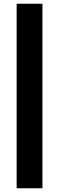

<svg xmlns="http://www.w3.org/2000/svg" viewBox="-20 -846 316 1027"><path d="M207 161V-826H69V161Z"/></svg>

Font: United Sans Black
Style: Regular
Weight: 900
Designer: Pablo Impallari, Rodrigo Fuenzalida (Modified by Dan O. Williams)
Version: Version 1.000;PS 001.000;hotconv 1.0.88;makeotf.lib2.5.64775